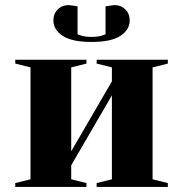

<svg xmlns="http://www.w3.org/2000/svg" viewBox="-20 -735 720 755"><path d="M190 -655Q190 -681 207 -698Q224 -715 250 -715Q252 -715 273 -712L285 -710V-600Q286 -600 299.5 -595Q313 -590 340 -590Q367 -590 380.5 -595Q394 -600 395 -600V-710L407 -712Q428 -715 430 -715Q456 -715 473 -698Q490 -681 490 -655Q490 -618 453.5 -594Q417 -570 340 -570Q263 -570 226.5 -594Q190 -618 190 -655ZM40 0V-15L100 -30V-470L40 -485V-500H320V-485L260 -470V-140L420 -415V-470L360 -485V-500H640V-485L580 -470V-30L640 -15V0H360V-15L420 -30V-360L260 -85V-30L320 -15V0Z"/></svg>

Font: Yeseva One
Style: Regular
Weight: 400
Designer: Jovanny Lemonad
Foundry: Jovanny Lemonad
Version: Version 2.000